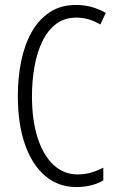

<svg xmlns="http://www.w3.org/2000/svg" viewBox="-20 -745 471 775"><path d="M289 -674Q240 -674 206 -648Q172 -622 150.5 -577Q129 -532 119 -475Q109 -418 109 -357Q109 -261 131.5 -190Q154 -119 195.5 -80Q237 -41 293 -41Q325 -41 351.5 -49.5Q378 -58 397 -68V-17Q376 -4 348 3Q320 10 288 10Q216 10 163 -34.5Q110 -79 81 -161.5Q52 -244 52 -358Q52 -432 65.5 -498Q79 -564 107.5 -615Q136 -666 180.5 -695.5Q225 -725 287 -725Q351 -725 407 -693L385 -646Q362 -660 337.5 -667Q313 -674 289 -674Z"/></svg>

Font: Noto Sans Sinhala ExtraCondensed Light
Style: Regular
Weight: 300
Width: 2
Designer: Jelle Bosma - Monotype Design Team
Foundry: Monotype Imaging Inc.
Version: Version 2.006; ttfautohint (v1.8.4.7-5d5b)